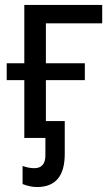

<svg xmlns="http://www.w3.org/2000/svg" viewBox="-20 -556 452 774"><path d="M71 186V113Q96 122 118 122Q163 122 163 70V0H78V-233H7V-301H78V-536H392V-462H165V-301H322V-233H165V-68H241V65Q241 198 129 198Q102 198 71 186Z"/></svg>

Font: Noto Sans Display
Style: Regular
Weight: 400
Designer: Monotype Design team
Foundry: Monotype Imaging Inc.
Version: Version 1.000